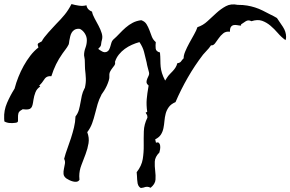

<svg xmlns="http://www.w3.org/2000/svg" viewBox="-160 -891 1422 941"><path d="M1242.2 -710Q1242.2 -701.2 1239.3 -694.3Q1218.8 -709 1201.7 -729Q1184.6 -749 1165.5 -765.1Q1146.5 -781.2 1124.5 -789.1Q1102.5 -796.9 1072.3 -787.1Q1057.6 -794.9 1044.9 -787.1Q1032.2 -779.3 1021.5 -771.5V-765.6Q1012.7 -765.6 1003.4 -767.6Q994.1 -769.5 985.8 -768.1Q977.5 -766.6 972.2 -759.8Q966.8 -752.9 966.8 -735.4Q947.3 -738.3 934.1 -727.5Q920.9 -716.8 911.6 -703.1Q902.3 -689.5 893.6 -678.2Q884.8 -667 874 -668.9Q874 -668 872.1 -666Q864.3 -654.3 854 -644Q843.8 -633.8 835 -623Q793.9 -569.3 760.3 -510.7Q726.6 -452.1 700.2 -390.6Q677.7 -380.9 667 -365.7Q656.2 -350.6 651.9 -333.5Q647.5 -316.4 646 -298.3Q644.5 -280.3 641.1 -263.2Q637.7 -246.1 628.9 -231.9Q620.1 -217.8 600.6 -208L604.5 -191.4Q614.3 -195.3 619.1 -190.4Q624 -185.5 625 -176.8Q626 -168 624.5 -158.7Q623 -149.4 621.1 -143.6Q599.6 -122.1 598.6 -99.1Q597.7 -76.2 600.6 -53.7Q603.5 -31.2 602.1 -10.3Q600.6 10.7 578.1 29.3Q569.3 24.4 561 24.4Q552.7 24.4 543 28.3Q535.2 30.3 531.2 30.3Q527.3 30.3 521.5 23.4Q516.6 17.6 514.6 8.3Q512.7 -1 512.2 -10.7Q511.7 -20.5 511.2 -30.3Q510.7 -40 509.8 -46.9Q534.2 -78.1 539.6 -111.3Q544.9 -144.5 544.4 -178.7Q543.9 -212.9 544.9 -247.1Q545.9 -281.2 562.5 -314.5Q562.5 -325.2 560.1 -328.1Q557.6 -331.1 553.7 -338.9L561.5 -342.8Q556.6 -377 559.1 -404.8Q561.5 -432.6 567.4 -465.8L568.4 -471.7L564.5 -475.6Q557.6 -482.4 558.1 -490.2Q558.6 -498 562 -505.9Q565.4 -513.7 568.8 -521Q572.3 -528.3 570.3 -536.1Q567.4 -547.9 564 -560.1Q560.5 -572.3 558.6 -585Q551.8 -613.3 545.9 -636.7Q540 -660.2 523.4 -684.6Q504.9 -679.7 486.3 -671.4Q467.8 -663.1 451.7 -651.4Q435.5 -639.6 422.9 -624Q410.2 -608.4 404.3 -589.8L403.3 -586.9Q404.3 -585.9 404.3 -584Q405.3 -577.1 400.9 -570.8Q396.5 -564.5 390.6 -557.1Q384.8 -549.8 379.9 -540.5Q375 -531.2 376 -518.6Q377 -508.8 373 -496.1Q369.1 -483.4 363.3 -470.7Q357.4 -458 350.1 -446.3Q342.8 -434.6 336.9 -426.8V-425.8Q325.2 -404.3 318.4 -380.9Q311.5 -357.4 305.7 -333.5Q299.8 -309.6 291.5 -286.6Q283.2 -263.7 267.6 -243.2Q278.3 -215.8 273.9 -189Q269.5 -162.1 259.3 -135.3Q249 -108.4 238.8 -81.5Q228.5 -54.7 228.5 -27.3Q228.5 -22.5 229 -18.6Q229.5 -14.6 229.5 -9.8Q224.6 -2 216.3 -0.5Q208 1 198.2 -1.5Q188.5 -3.9 179.7 -8.3Q170.9 -12.7 165 -16.6Q152.3 -26.4 151.4 -38.6Q150.4 -50.8 153.3 -63.5Q156.2 -76.2 158.2 -88.9Q160.2 -101.6 154.3 -112.3Q161.1 -138.7 170.4 -163.6Q179.7 -188.5 188 -214.4Q196.3 -240.2 202.6 -266.1Q209 -292 210 -320.3Q221.7 -335 226.6 -352.5Q231.4 -370.1 234.4 -387.7Q237.3 -405.3 241.2 -422.9Q245.1 -440.4 253.9 -457Q254.9 -458 254.9 -458.5Q254.9 -459 255.9 -460Q261.7 -485.4 260.7 -506.3Q259.8 -527.3 256.8 -552.7Q256.8 -557.6 256.3 -565.4Q255.9 -573.2 255.9 -582Q255.9 -590.8 255.4 -598.1Q254.9 -605.5 253.9 -608.4Q253.9 -611.3 252.9 -614.3Q252 -617.2 252 -620.1Q252 -638.7 258.8 -656.7Q265.6 -674.8 265.6 -694.3Q265.6 -710.9 256.3 -726.1Q247.1 -741.2 232.4 -749Q230.5 -750 226.6 -750Q212.9 -750 204.6 -744.6Q196.3 -739.3 191.4 -731Q186.5 -722.7 184.1 -712.4Q181.6 -702.1 179.7 -691.4Q179.7 -687.5 178.2 -679.7Q176.8 -671.9 174.8 -669.9Q169.9 -660.2 161.6 -649.4Q153.3 -638.7 146.5 -628.9Q127.9 -602.5 114.7 -575.7Q101.6 -548.8 91.8 -517.6Q80.1 -518.6 72.8 -515.6Q65.4 -512.7 60.5 -506.8Q55.7 -501 50.8 -493.2Q45.9 -485.4 39.1 -478.5L32.2 -471.7L37.1 -466.8Q20.5 -456.1 13.7 -438.5Q6.8 -420.9 3.9 -401.4Q2 -386.7 -0.5 -377Q-2.9 -367.2 -7.8 -361.8Q-12.7 -356.4 -22 -355Q-31.2 -353.5 -46.9 -355.5H-49.8L-51.8 -353.5Q-67.4 -345.7 -69.8 -335.4Q-72.3 -325.2 -71.8 -315.4Q-71.3 -305.7 -71.8 -297.9Q-72.3 -290 -85 -289.1Q-97.7 -287.1 -112.3 -288.1Q-127 -289.1 -138.7 -295.9Q-138.7 -304.7 -139.6 -309.6Q-141.6 -349.6 -125.5 -386.7Q-109.4 -423.8 -88.9 -456.1V-457H-87.9V-459Q-81.1 -485.4 -69.8 -513.7Q-58.6 -542 -43.9 -568.4Q-29.3 -594.7 -11.2 -618.2Q6.8 -641.6 28.3 -658.2Q25.4 -666 24.9 -670.4Q24.4 -674.8 26.4 -677.2Q28.3 -679.7 32.7 -681.6Q37.1 -683.6 44.9 -688.5Q48.8 -697.3 57.6 -708.5Q66.4 -719.7 77.1 -731.9Q87.9 -744.1 98.1 -754.9Q108.4 -765.6 115.2 -773.4Q138.7 -796.9 156.7 -818.8Q174.8 -840.8 190.4 -871.1Q207 -866.2 227.1 -863.3Q247.1 -860.4 263.7 -865.2Q265.6 -853.5 272.9 -845.7Q280.3 -837.9 291 -834Q293.9 -818.4 303.7 -800.8Q313.5 -783.2 323.2 -764.6Q333 -746.1 338.4 -728.5Q343.8 -710.9 339.8 -696.3Q336.9 -686.5 336.4 -680.7Q335.9 -674.8 335 -670.4Q334 -666 331.1 -662.1Q328.1 -658.2 321.3 -651.4Q330.1 -644.5 340.8 -638.7Q351.6 -632.8 362.3 -636.7Q371.1 -640.6 375 -648.4Q378.9 -656.2 381.3 -665Q383.8 -673.8 386.2 -682.1Q388.7 -690.4 394.5 -696.3Q411.1 -710.9 425.8 -726.6Q440.4 -742.2 456.1 -755.9Q471.7 -769.5 490.2 -779.3Q508.8 -789.1 532.2 -792Q549.8 -786.1 558.1 -772.5Q566.4 -758.8 572.3 -743.2Q578.1 -727.5 584 -711.9Q589.8 -696.3 603.5 -684.6Q601.6 -668 603 -653.3Q604.5 -638.7 624 -633.8Q626 -612.3 626 -595.7Q626 -579.1 627.4 -564Q628.9 -548.8 633.8 -532.7Q638.7 -516.6 649.4 -496.1L658.2 -509.8Q664.1 -519.5 671.9 -527.3Q679.7 -535.2 687 -543Q694.3 -550.8 700.2 -560.1Q706.1 -569.3 709 -581.1Q722.7 -583 727.5 -590.3Q732.4 -597.7 740.2 -605.5Q739.3 -618.2 747.6 -638.2Q755.9 -658.2 767.6 -679.7Q779.3 -701.2 791 -721.7Q802.7 -742.2 807.6 -757.8Q835 -766.6 856.9 -787.1Q878.9 -807.6 900.9 -827.6Q922.9 -847.7 947.3 -860.8Q971.7 -874 1004.9 -867.2Q1031.2 -867.2 1051.3 -863.8Q1071.3 -860.4 1089.8 -854.5Q1108.4 -848.6 1127 -839.4Q1145.5 -830.1 1168 -818.4Q1168.9 -818.4 1173.8 -815.9Q1178.7 -813.5 1183.6 -810.5Q1188.5 -807.6 1192.9 -805.2Q1197.3 -802.7 1197.3 -802.7Q1210.9 -783.2 1226.6 -759.3Q1242.2 -735.4 1242.2 -710Z"/></svg>

Font: Homemade Apple
Style: Regular
Weight: 400
Version: Version 1.001